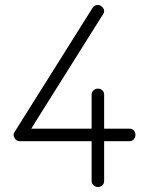

<svg xmlns="http://www.w3.org/2000/svg" viewBox="-20 -734 571 767"><path d="M371 13Q361 13 353.5 6Q346 -1 346 -11V-170H59Q45 -170 38 -183Q30 -196 39 -208L350 -703Q355 -711 365 -713.5Q375 -716 384 -710Q396 -701 396 -689Q396 -683 391 -676Q317 -559 266.5 -478Q216 -397 184 -346.5Q152 -296 135 -268.5Q118 -241 111.5 -230.5Q105 -220 105 -220H346V-356Q346 -366 353.5 -373Q361 -380 371 -380Q382 -380 389 -373Q396 -366 396 -356V-220H497Q508 -220 514.5 -213Q521 -206 521 -195Q521 -185 514.5 -177.5Q508 -170 497 -170H396V-11Q396 -1 389 6Q382 13 371 13Z"/></svg>

Font: Zen Kurenaido
Style: Regular
Weight: 400
Designer: Yoshimichi Ohira
Foundry: Positype
Version: Version 1.001